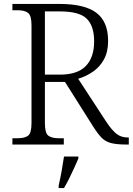

<svg xmlns="http://www.w3.org/2000/svg" viewBox="-20 -734 674 975"><path d="M43 0V-32H70Q105 -32 122.5 -45Q140 -58 140 -109V-605Q140 -655 122.5 -668.5Q105 -682 70 -682H43V-714H282Q410 -714 469.5 -669Q529 -624 529 -526Q529 -471 508 -432.5Q487 -394 452 -370Q417 -346 377 -334L520 -115Q548 -73 571.5 -54.5Q595 -36 627 -36H634V0H624Q573 0 544 -7.5Q515 -15 496 -34.5Q477 -54 454 -90L310 -318H208V-109Q208 -58 225.5 -45Q243 -32 278 -32H304V0ZM284 -355Q373 -355 415.5 -398.5Q458 -442 458 -524Q458 -602 420.5 -639Q383 -676 285 -676H208V-355ZM278 208Q286 173 293 134.5Q300 96 305 61H378V71Q369 92 356.5 119.5Q344 147 330.5 174Q317 201 305 221H278Z"/></svg>

Font: Noto Serif Malayalam Light
Style: Regular
Weight: 300
Designer: Indian type Foundry, Jelle Bosma, Monotype Design Team
Foundry: Monotype Imaging Inc.
Version: Version 2.104; ttfautohint (v1.8.4.7-5d5b)